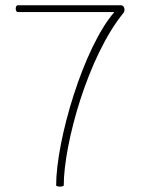

<svg xmlns="http://www.w3.org/2000/svg" viewBox="-20 -708 539 732"><path d="M223 0C223 -161 316 -495 451 -659C458 -668 455 -688 441 -688H237H46C38 -684 38 -666 46 -662H416C299 -528 194 -175 194 0C204 5 213 5 223 0Z"/></svg>

Font: Arima Koshi Thin
Style: Regular
Weight: 250
Designer: Joana Correia and Natanael Gama
Foundry: NDISCOVER
Version: Version 1.019;PS 001.019;hotconv 1.0.88;makeotf.lib2.5.64775